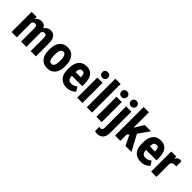

<svg xmlns="http://www.w3.org/2000/svg" viewBox="217 -2051 3565 3565"><g transform="rotate(45 1999.0 -268.5)"><path d="M180.2 -528.3 184.1 -479.5Q230.5 -538.1 306.6 -538.1Q385.7 -538.1 418.5 -466.8Q463.9 -538.1 547.9 -538.1Q686.5 -538.1 689.9 -346.2V0H551.8V-337.4Q551.8 -383.3 539.1 -402.8Q526.4 -422.4 496.1 -422.4Q457.5 -422.4 438.5 -375L439.5 -358.4V0H301.3V-336.4Q301.3 -381.8 289.1 -402.1Q276.9 -422.4 245.6 -422.4Q210 -422.4 189 -383.8V0H50.8V-528.3Z M775.9 -281.2Q775.9 -401.4 832.5 -469.7Q889.2 -538.1 989.3 -538.1Q1090.3 -538.1 1147 -469.7Q1203.6 -401.4 1203.6 -280.3V-246.6Q1203.6 -126 1147.5 -58.1Q1091.3 9.8 990.2 9.8Q888.7 9.8 832.3 -58.3Q775.9 -126.5 775.9 -247.6ZM914.6 -246.6Q914.6 -105 990.2 -105Q1060.1 -105 1065.4 -223.1L1065.9 -281.2Q1065.9 -353.5 1045.9 -388.4Q1025.9 -423.3 989.3 -423.3Q954.1 -423.3 934.3 -388.4Q914.6 -353.5 914.6 -281.2Z M1502.9 9.8Q1396.5 9.8 1336.9 -53.7Q1277.3 -117.2 1277.3 -235.4V-277.3Q1277.3 -402.3 1332 -470.2Q1386.7 -538.1 1488.8 -538.1Q1588.4 -538.1 1638.7 -474.4Q1689 -410.6 1689.9 -285.6V-217.8H1415Q1418 -159.2 1440.9 -132.1Q1463.9 -105 1511.7 -105Q1581.1 -105 1627.4 -152.3L1681.6 -68.8Q1656.2 -33.7 1607.9 -12Q1559.6 9.8 1502.9 9.8ZM1416 -314.5H1554.2V-327.1Q1553.2 -374.5 1538.6 -398.9Q1523.9 -423.3 1487.8 -423.3Q1451.7 -423.3 1435.3 -397.5Q1418.9 -371.6 1416 -314.5Z M1913.1 0H1774.4V-528.3H1913.1ZM1768.1 -665Q1768.1 -697.3 1788.6 -717.8Q1809.1 -738.3 1843.3 -738.3Q1877.4 -738.3 1897.9 -717.8Q1918.5 -697.3 1918.5 -665Q1918.5 -633.3 1898.2 -612.3Q1877.9 -591.3 1843.3 -591.3Q1808.6 -591.3 1788.3 -612.3Q1768.1 -633.3 1768.1 -665Z M2165 0H2026.4V-750H2165Z M2417 0H2278.3V-528.3H2417ZM2272 -665Q2272 -697.3 2292.5 -717.8Q2313 -738.3 2347.2 -738.3Q2381.3 -738.3 2401.9 -717.8Q2422.4 -697.3 2422.4 -665Q2422.4 -633.3 2402.1 -612.3Q2381.8 -591.3 2347.2 -591.3Q2312.5 -591.3 2292.2 -612.3Q2272 -633.3 2272 -665Z M2669.4 -528.3V28.3Q2669.4 118.7 2627.9 166Q2586.4 213.4 2510.3 213.4Q2478 213.4 2447.8 205.1L2447.3 92.3Q2470.2 96.7 2483.9 96.7Q2529.8 96.7 2530.8 32.2V-528.3ZM2521.5 -665Q2521.5 -697.3 2542 -717.8Q2562.5 -738.3 2596.7 -738.3Q2630.9 -738.3 2651.4 -717.8Q2671.9 -697.3 2671.9 -665Q2671.9 -633.3 2651.6 -612.3Q2631.3 -591.3 2596.7 -591.3Q2562 -591.3 2541.7 -612.3Q2521.5 -633.3 2521.5 -665Z M2944.8 -203.6 2907.7 -162.1V0H2769.5V-750H2907.7V-344.7L2924.8 -370.1L3020.5 -528.3H3185.1L3031.7 -310.5L3199.7 0H3041.5Z M3451.7 9.8Q3345.2 9.8 3285.6 -53.7Q3226.1 -117.2 3226.1 -235.4V-277.3Q3226.1 -402.3 3280.8 -470.2Q3335.4 -538.1 3437.5 -538.1Q3537.1 -538.1 3587.4 -474.4Q3637.7 -410.6 3638.7 -285.6V-217.8H3363.8Q3366.7 -159.2 3389.6 -132.1Q3412.6 -105 3460.4 -105Q3529.8 -105 3576.2 -152.3L3630.4 -68.8Q3605 -33.7 3556.6 -12Q3508.3 9.8 3451.7 9.8ZM3364.7 -314.5H3502.9V-327.1Q3502 -374.5 3487.3 -398.9Q3472.7 -423.3 3436.5 -423.3Q3400.4 -423.3 3384 -397.5Q3367.7 -371.6 3364.7 -314.5Z M3977.5 -395 3931.6 -398.9Q3875 -398.9 3855 -349.1V0H3716.3V-528.3H3846.7L3850.6 -471.2Q3883.3 -538.1 3940.9 -538.1Q3964.4 -538.1 3979 -531.7Z"/></g></svg>

Font: TypoPRO Roboto
Style: Bold
Weight: 700
Designer: Google
Version: Version 2.136; 2016